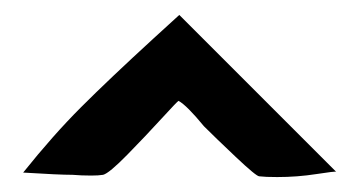

<svg xmlns="http://www.w3.org/2000/svg" viewBox="-20 -709 480 257"><path d="M186 -658Q126 -603 88.5 -565.5Q51 -528 11 -478Q59 -475 77 -475Q89 -474 102 -474Q112 -474 118 -475Q126 -477 150.5 -502Q175 -527 196 -550Q218 -574 219 -574Q230 -568 253 -540Q268 -525 295.5 -499Q323 -473 327 -473Q335 -472 351 -472Q378 -472 403.5 -476Q429 -480 430 -479L220 -689Z"/></svg>

Font: Londrina Solid Light
Style: Regular
Weight: 300
Designer: Marcelo Magalhaes
Foundry: Marcelo Magalhães
Version: Version 1.002